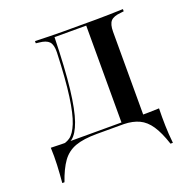

<svg xmlns="http://www.w3.org/2000/svg" viewBox="-104 -509 700 730"><g transform="rotate(-20 246.5 -143.5)"><path d="M214.5 -2.4Q159.7 -2.4 126.6 9.7Q93.5 21.8 73 50.4Q52.4 79 35.5 128.2H26.6Q29.8 91.9 31.5 56.9Q33.1 21.8 31.5 -12.9Q51.6 -12.1 73.4 -11.7Q95.2 -11.3 115.3 -11.3H214.5H333.1V-2.4ZM67.7 1.6 69.4 -8.9Q90.3 -8.9 108.5 -21.4Q126.6 -33.9 140.7 -69Q154.8 -104 164.1 -170.6Q173.4 -237.1 177.4 -346Q178.2 -376.6 166.5 -389.1Q154.8 -401.6 126.6 -404L113.7 -405.6V-414.5Q143.5 -413.7 169 -412.9Q194.4 -412.1 221.8 -412.1H223.4H361.3Q388.7 -412.1 414.1 -412.9Q439.5 -413.7 469.4 -414.5V-405.6L456.5 -404Q427.4 -401.6 416.1 -389.1Q404.8 -376.6 404.8 -346V-207.3H316.9V-405.6L320.2 -403.2H184.7L188.7 -404.8Q185.5 -275.8 176.2 -196Q166.9 -116.1 151.6 -73Q136.3 -29.8 115.3 -14.1Q94.4 1.6 67.7 1.6ZM316.9 -2.4V-207.3H404.8V-2.4ZM316.9 -2.4 317.7 -10.5 387.9 -11.3H323.4H384.7Q405.6 -11.3 427 -11.7Q448.4 -12.1 469.4 -12.9Q468.5 21.8 469.4 56.9Q470.2 91.9 474.2 128.2H464.5Q448.4 79 429.4 50.8Q410.5 22.6 384.7 10.5Q358.9 -1.6 323.4 -2.4Z"/></g></svg>

Font: Playfair 144pt SemiCondensed Medium
Style: Regular
Weight: 500
Width: 4
Designer: Claus Eggers Sørensen
Foundry: Claus Eggers Sørensen
Version: Version 2.203